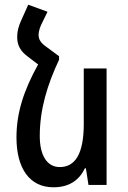

<svg xmlns="http://www.w3.org/2000/svg" viewBox="-20 -786 542 816"><path d="M231 -547 181 -584C153 -603 144 -618 144 -638C144 -653 150 -672 160 -691L182 -736L100 -766L70 -699C59 -675 53 -653 53 -629C53 -593 67 -568 100 -544L142 -512C81 -402 50 -307 50 -202C50 -70 106 10 207 10C275 10 317 -21 341 -71H345L356 0H433V-495H336V-259C336 -133 300 -76 234 -76C179 -76 149 -127 149 -208C149 -321 181 -426 231 -532Z"/></svg>

Font: Noto Sans Armenian Condensed Medium
Style: Regular
Weight: 500
Width: 3
Designer: Monotype Design Team
Foundry: Monotype Imaging Inc.
Version: Version 2.008